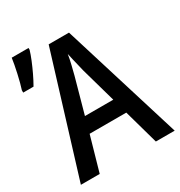

<svg xmlns="http://www.w3.org/2000/svg" viewBox="-188 -875 936 998"><g transform="rotate(-30 280.0 -376.0)"><path d="M458 0 400 -207H180L121 0H8L228 -716H350L571 0ZM316 -508Q313 -523 307.5 -543.5Q302 -564 297.5 -585Q293 -606 289 -623Q284 -592 276.5 -562Q269 -532 263 -508L205 -299H375ZM-12 -579Q-7 -594 -1 -616.5Q5 -639 10.5 -664Q16 -689 20.5 -712.5Q25 -736 27 -752H128V-741Q121 -717 108.5 -686.5Q96 -656 81 -624.5Q66 -593 50 -565H-12Z"/></g></svg>

Font: Noto Sans Display SemiCondensed Medium
Style: Regular
Weight: 500
Width: 4
Designer: Monotype Design Team
Foundry: Monotype Imaging Inc.
Version: Version 2.003